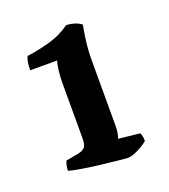

<svg xmlns="http://www.w3.org/2000/svg" viewBox="-88 -830 484 549"><g transform="rotate(-20 154.5 -555.5)"><path d="M209 -347Q205 -347 181.5 -349.5Q158 -352 127.5 -355.5Q97 -359 71 -363.5Q45 -368 36 -371Q36 -379 38 -387.5Q40 -396 42 -400L80 -407Q95 -410 101 -417.5Q107 -425 107 -445V-612Q107 -629 109 -648Q111 -667 115 -678H33Q33 -690 34.5 -701Q36 -712 40 -719Q77 -724 111.5 -734Q146 -744 173 -764Q187 -764 200 -759.5Q213 -755 219 -749Q215 -729 211.5 -701.5Q208 -674 208 -644V-445Q208 -431 206 -422Q204 -413 202 -408L267 -401Q269 -398 270.5 -391.5Q272 -385 272 -376Q262 -367 242.5 -357Q223 -347 209 -347Z"/></g></svg>

Font: Texturina 72pt ExtraBold
Style: Regular
Weight: 800
Designer: Guillermo Torres Carreño
Foundry: Omnibus-Type
Version: Version 1.002; ttfautohint (v1.8.3)